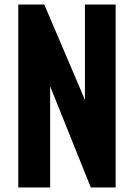

<svg xmlns="http://www.w3.org/2000/svg" viewBox="-20 -830 594 850"><path d="M61 0V-810H176L356 -388V-810H492V0H382L202 -448V0Z"/></svg>

Font: Oswald SemiBold
Style: Regular
Weight: 600
Designer: Vernon Adams
Foundry: Vernon Adams
Version: Version 4.100; ttfautohint (v1.8.1.43-b0c9)